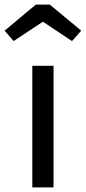

<svg xmlns="http://www.w3.org/2000/svg" viewBox="-48 -812 372 832"><path d="M184 -527H92V0H184ZM11 -634 138 -718 264 -634 304 -679 168 -792H107L-28 -679Z"/></svg>

Font: Fira Math
Style: Regular
Weight: 400
Designer: Xiangdong Zeng
Foundry: Xiangdong Zeng
Version: Version 0.3.4